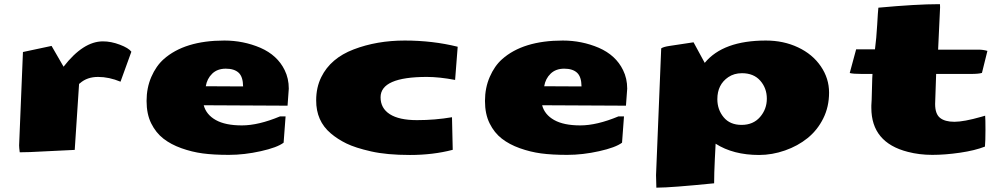

<svg xmlns="http://www.w3.org/2000/svg" viewBox="-20 -714 4740 907"><path d="M121.6 4.4 73.2 5.4Q70.3 -17.1 70.3 -27.3Q70.3 -27.3 88.4 -468.3L223.6 -497.1L280.3 -398.9Q373 -518.6 466.3 -518.6Q504.9 -518.6 546.1 -502.9Q587.4 -487.3 600.6 -469.7L549.3 -328.1Q495.1 -350.6 443.4 -350.6Q391.6 -350.6 358.4 -321.3Q356.4 -319.3 354.5 -318.4L353.5 -316.9L333 -5.9Z M1128.4 -305.7Q1127.9 -351.6 1107.2 -370.6Q1086.4 -389.6 1046.6 -389.6Q1006.8 -389.6 982.4 -366Q958 -342.3 952.1 -306.6ZM752.9 -434.1Q852.1 -522.5 1040 -522.5Q1129.4 -522.5 1210 -488.3Q1290.5 -453.1 1324.7 -382.8Q1344.2 -343.3 1344.2 -295.4L1338.4 -214.8L942.4 -216.8Q954.1 -172.4 999.3 -147Q1044.4 -121.6 1122.6 -121.6Q1200.7 -121.6 1302.7 -164.1H1329.1L1319.8 -40Q1289.6 -17.1 1211.9 0.2Q1134.3 17.6 1061.3 17.6Q988.3 17.6 937.5 10.7Q886.7 3.9 836.9 -13.9Q787.1 -31.7 751.7 -59.3Q716.3 -86.9 694.3 -131.1Q672.4 -175.3 672.4 -237.1Q672.4 -298.8 694.8 -350.6Q717.3 -402.3 752.9 -434.1Z M1996.6 -350.6Q1777.8 -350.6 1777.8 -254.4Q1777.8 -202.6 1821.5 -174.6Q1865.2 -146.5 1950 -146.5Q2034.7 -146.5 2115.2 -160.2L2118.7 -6.3Q2025.9 18.1 1916.5 18.1Q1807.1 18.1 1732.9 1.2Q1658.7 -15.6 1616.7 -36.1Q1574.7 -56.6 1542.5 -84Q1473.1 -142.6 1473.6 -240.2Q1473.6 -300.8 1497.6 -349.6Q1541.5 -439 1650.9 -480.7Q1760.3 -522.5 1892.1 -522.5Q2023.9 -522.5 2142.1 -493.2L2129.9 -336.4Q2055.2 -350.6 1996.6 -350.6Z M2727.1 -305.7Q2726.6 -351.6 2705.8 -370.6Q2685.1 -389.6 2645.3 -389.6Q2605.5 -389.6 2581.1 -366Q2556.6 -342.3 2550.8 -306.6ZM2351.6 -434.1Q2450.7 -522.5 2638.7 -522.5Q2728 -522.5 2808.6 -488.3Q2889.2 -453.1 2923.3 -382.8Q2942.9 -343.3 2942.9 -295.4L2937 -214.8L2541 -216.8Q2552.7 -172.4 2597.9 -147Q2643.1 -121.6 2721.2 -121.6Q2799.3 -121.6 2901.4 -164.1H2927.7L2918.5 -40Q2888.2 -17.1 2810.5 0.2Q2732.9 17.6 2659.9 17.6Q2586.9 17.6 2536.1 10.7Q2485.4 3.9 2435.5 -13.9Q2385.7 -31.7 2350.3 -59.3Q2314.9 -86.9 2293 -131.1Q2271 -175.3 2271 -237.1Q2271 -298.8 2293.5 -350.6Q2315.9 -402.3 2351.6 -434.1Z M3484.9 -368.2Q3447.8 -368.2 3420.4 -349.6Q3368.7 -314.5 3368.7 -245.6Q3368.7 -196.3 3398.4 -160.2Q3428.2 -124 3483.2 -124Q3538.1 -124 3570.3 -161.1Q3602.5 -198.2 3602.5 -247.8Q3602.5 -297.4 3571.5 -332.8Q3540.5 -368.2 3484.9 -368.2ZM3353.5 151.9Q3149.4 172.4 3085.4 172.4H3080.6Q3079.1 115.2 3079.1 113.3L3103.5 -485.4Q3113.3 -492.7 3143.1 -497.1L3256.3 -514.2L3309.1 -417Q3396 -522.5 3598.1 -522.5Q3681.6 -522.5 3750 -490.2Q3818.4 -458 3857.4 -400.9Q3896.5 -343.8 3896.5 -276.6Q3896.5 -209.5 3868.9 -154.3Q3841.3 -99.1 3795.2 -61.8Q3749 -24.4 3688.2 -3.2Q3627.4 18.1 3565.9 18.1Q3443.8 18.1 3360.4 -35.2V-31.7Q3360.4 -31.2 3356.9 37.1Q3353.5 105.5 3353.5 151.9Z M4632.8 -21.5Q4585.4 -2.9 4515.4 7.3Q4445.3 17.6 4384 17.6Q4322.8 17.6 4268.6 3.4Q4096.2 -40.5 4096.2 -204.6Q4096.2 -207.5 4096.2 -210V-215.8Q4097.7 -230 4099.1 -294.2Q4100.6 -358.4 4101.6 -364.7H4051.8Q4009.3 -364.7 3994.1 -369.1L4024.4 -481H4113.3Q4120.1 -532.2 4123.8 -596.7Q4127.4 -661.1 4129.4 -677.7Q4309.6 -694.3 4414.6 -694.3Q4417.5 -694.3 4420.4 -694.3Q4420.9 -686.5 4420.9 -678.7L4411.6 -479.5H4601.6Q4624.5 -479.5 4644.5 -473.6L4618.7 -369.6Q4603.5 -364.7 4565.9 -364.7H4402.3L4397.5 -222.7Q4397.5 -175.8 4420.7 -157.2Q4443.8 -138.7 4488.5 -138.7Q4533.2 -138.7 4615.2 -162.1Q4631.3 -167 4633.8 -167.5Q4635.3 -153.3 4635.3 -100.1Q4635.3 -46.9 4632.8 -21.5Z"/></svg>

Font: Seymour One
Style: Book
Weight: 400
Designer: vernon adams
Foundry: vernon adams
Version: Version 1.000; ttfautohint (v0.93) -l 8 -r 50 -G 200 -x 0 -w